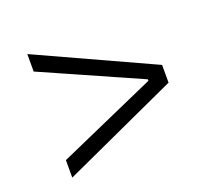

<svg xmlns="http://www.w3.org/2000/svg" viewBox="-91 -699 767 706"><g transform="rotate(-20 293.0 -346.5)"><path d="M79.1 -104.5V-172.9L463.9 -343.3V-349.1L79.1 -519.5V-587.9L531.2 -380.9V-311.5Z"/></g></svg>

Font: Cascadia Mono PL Light
Style: Regular
Weight: 300
Monospace: yes
Designer: Aaron Bell
Foundry: Saja Typeworks
Version: Version 2404.023; ttfautohint (v1.8.4)